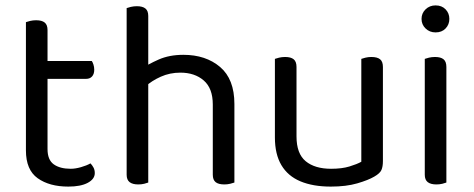

<svg xmlns="http://www.w3.org/2000/svg" viewBox="-20 -678 1754 711"><path d="M76 -264H156V-126Q156 -86 179 -69.5Q202 -53 242 -53Q259 -53 280 -59Q301 -65 315 -73Q321 -67 326 -58Q331 -49 331 -37Q331 -15 305 -1Q279 13 233 13Q163 13 119.5 -18Q76 -49 76 -121ZM117 -386V-452H320Q323 -448 326 -439Q329 -430 329 -420Q329 -404 321 -395Q313 -386 299 -386ZM156 -234H76V-596Q81 -598 91.5 -600.5Q102 -603 114 -603Q135 -603 145.5 -594.5Q156 -586 156 -567Z M848 -199H768V-291Q768 -351 734.5 -380Q701 -409 648 -409Q609 -409 575.5 -394Q542 -379 519 -358L504 -423Q528 -440 567.5 -457.5Q607 -475 659 -475Q742 -475 795 -430Q848 -385 848 -293ZM449 -264H529V-2Q524 0 514 2.5Q504 5 492 5Q471 5 460 -3.5Q449 -12 449 -31ZM768 -263 848 -262V-2Q843 0 832.5 2.5Q822 5 811 5Q789 5 778.5 -3.5Q768 -12 768 -31ZM529 -225H449V-648Q454 -650 464.5 -652.5Q475 -655 487 -655Q508 -655 518.5 -646.5Q529 -638 529 -619Z M998 -169V-260H1078V-173Q1078 -109 1112 -81Q1146 -53 1206 -53Q1246 -53 1274 -61.5Q1302 -70 1318 -79V-260H1398V-82Q1398 -61 1392.5 -48.5Q1387 -36 1366 -24Q1344 -11 1303 1Q1262 13 1205 13Q1139 13 1092.5 -6.5Q1046 -26 1022 -66.5Q998 -107 998 -169ZM1398 -208H1318V-460Q1323 -462 1333.5 -464.5Q1344 -467 1355 -467Q1377 -467 1387.5 -458.5Q1398 -450 1398 -430ZM1078 -208H998V-460Q1003 -462 1013.5 -464.5Q1024 -467 1036 -467Q1057 -467 1067.5 -458.5Q1078 -450 1078 -430Z M1541 -608Q1541 -629 1556 -643.5Q1571 -658 1593 -658Q1616 -658 1630 -643.5Q1644 -629 1644 -608Q1644 -587 1630 -572.5Q1616 -558 1593 -558Q1571 -558 1556 -572.5Q1541 -587 1541 -608ZM1553 -264H1633V-2Q1628 0 1618 2.5Q1608 5 1596 5Q1575 5 1564 -3.5Q1553 -12 1553 -31ZM1633 -225H1553V-460Q1558 -462 1568.5 -464.5Q1579 -467 1591 -467Q1612 -467 1622.5 -458.5Q1633 -450 1633 -430Z"/></svg>

Font: Baloo Paaji 2
Style: Regular
Weight: 400
Designer: Shuchita Grover, Noopur Datye and Ek Type
Foundry: Ek Type
Version: Version 1.700